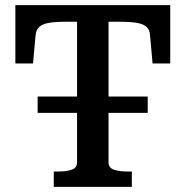

<svg xmlns="http://www.w3.org/2000/svg" viewBox="-20 -730 727 750"><path d="M127 -353H557V-289H127ZM281 -96V-645H236Q195 -645 170 -640.5Q145 -636 133 -624.5Q121 -613 119 -593L109 -482H40V-710H645V-482H576L566 -593Q565 -613 553 -624.5Q541 -636 515.5 -640.5Q490 -645 449 -645H404V-96Q404 -74 425.5 -67Q447 -60 478 -60H495V0H190V-60H207Q239 -60 260 -67Q281 -74 281 -96Z"/></svg>

Font: Roboto Serif SemiCondensed Medium
Style: Regular
Weight: 500
Width: 4
Designer: Greg Gazdowicz
Foundry: Commercial Type
Version: Version 1.007